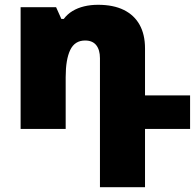

<svg xmlns="http://www.w3.org/2000/svg" viewBox="-20 -538 817 801"><path d="M397 243V-295Q397 -330 381.5 -349.5Q366 -369 335 -369Q292 -369 273 -329.5Q254 -290 254 -216V0H66V-508H214L236 -459H246Q261 -479 282.5 -492Q304 -505 331 -511.5Q358 -518 389 -518Q453 -518 496.5 -496.5Q540 -475 562.5 -434.5Q585 -394 585 -336V-140H773V0H585V243Z"/></svg>

Font: Noto Sans Armenian Black
Style: Regular
Weight: 900
Version: Version 2.007